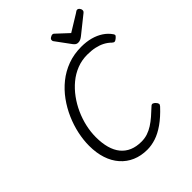

<svg xmlns="http://www.w3.org/2000/svg" viewBox="-339 -1454 1660 1660"><g transform="rotate(-45 490.5 -624.0)"><path d="M477 19Q401 19 339.5 -7.5Q278 -34 234 -84Q190 -134 167 -204Q144 -274 144 -361Q144 -431 160 -506Q176 -581 208 -654.5Q240 -728 287 -793Q334 -858 396 -908Q458 -958 534.5 -986.5Q611 -1015 702 -1015Q764 -1015 815.5 -1001Q867 -987 908 -960Q949 -933 976 -893Q984 -882 979.5 -873.5Q975 -865 961 -854Q948 -843 938 -841.5Q928 -840 915 -852Q889 -878 856.5 -895Q824 -912 783 -921Q742 -930 690 -930Q622 -930 562.5 -906.5Q503 -883 453 -841.5Q403 -800 363 -745.5Q323 -691 295 -628.5Q267 -566 252.5 -501Q238 -436 238 -373Q238 -299 254 -241.5Q270 -184 302 -145Q334 -106 381 -86Q428 -66 490 -66Q530 -66 565 -77.5Q600 -89 633 -110Q666 -131 699 -159.5Q732 -188 769 -223Q780 -234 791.5 -230.5Q803 -227 814 -215Q827 -201 828.5 -190.5Q830 -180 819 -168Q755 -99 695.5 -57.5Q636 -16 582 1.5Q528 19 477 19ZM903 -1267Q915 -1267 924.5 -1255Q934 -1243 934 -1232Q934 -1223 931.5 -1218Q929 -1213 924 -1209L764 -1081Q750 -1070 737 -1064Q724 -1058 708 -1058Q694 -1058 684 -1065Q674 -1072 665 -1084L568 -1216Q562 -1223 561.5 -1228Q561 -1233 561 -1237Q561 -1249 575.5 -1258Q590 -1267 599 -1267Q609 -1267 614 -1262Q619 -1257 626 -1251L724 -1160L874 -1252Q881 -1256 888 -1261.5Q895 -1267 903 -1267Z"/></g></svg>

Font: Playwrite TZ
Style: Regular
Weight: 400
Designer: Veronika Burian, José Scaglione
Foundry: TypeTogether
Version: Version 1.002